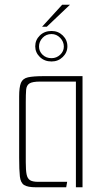

<svg xmlns="http://www.w3.org/2000/svg" viewBox="-20 -792 436 812"><path d="M132 0Q97 0 82 -9.5Q67 -19 64 -46Q61 -73 61 -125V-384Q61 -423 68.5 -441.5Q76 -460 98.5 -465Q121 -470 166 -470H329V0H301V-447H150Q117 -447 104.5 -439Q92 -431 90.5 -412Q89 -393 89 -360V-106Q89 -72 92.5 -54.5Q96 -37 107 -30Q118 -23 142 -23H264L260 0ZM198 -532Q168 -532 148.5 -551Q129 -570 129 -596Q129 -623 148.5 -642Q168 -661 198 -661Q226 -661 245.5 -642Q265 -623 265 -596Q265 -570 245.5 -551Q226 -532 198 -532ZM198 -546Q219 -546 234.5 -560.5Q250 -575 250 -595Q250 -616 234.5 -632Q219 -648 198 -648Q175 -648 160 -632Q145 -616 145 -595Q145 -575 160 -560.5Q175 -546 198 -546ZM158 -679 243 -772H276L178 -679Z"/></svg>

Font: Smooch Sans ExtraLight
Style: Regular
Weight: 200
Designer: Robert E. Leuschke
Foundry: Robert E. Leuschke
Version: Version 1.010; ttfautohint (v1.8.3)